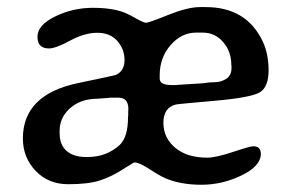

<svg xmlns="http://www.w3.org/2000/svg" viewBox="-20 -509 811 533"><path d="M309.6 -237.8H284.7L281.7 -237.3L256.3 -235.4Q252.9 -234.9 250.5 -234.9Q204.6 -234.9 175 -209Q145.5 -183.1 145.5 -146V-139.6Q145.5 -106.9 164.8 -90.1Q184.1 -73.2 217.8 -73.2H224.1Q274.9 -73.2 311 -105.5Q335.4 -127 335.4 -184.1L335.9 -187.5Q335.9 -193.4 335.9 -199.2L336.4 -205.6Q336.4 -237.8 309.6 -237.8ZM622.6 -319.8V-326.2L622.1 -329.1Q622.1 -366.2 599.4 -392.3Q576.7 -418.5 543 -418.5H524.4Q483.9 -418.5 453.6 -383.8Q423.3 -349.1 423.3 -299.8V-291Q423.3 -272.9 456.1 -272.9H470.2L473.1 -273.4L542.5 -277.8Q560.1 -280.8 576.4 -280.8Q592.8 -280.8 607.7 -290Q622.6 -299.3 622.6 -319.8ZM704.1 -82Q704.1 -47.9 650.4 -22Q596.7 3.9 539.1 3.9Q481.4 3.9 439 -14.2Q422.4 -21.5 394.5 -39.8Q366.7 -58.1 353 -58.1Q351.1 -58.1 319.8 -38.1Q288.6 -18.1 256.6 -7.8Q224.6 2.4 169.4 2.4Q114.3 2.4 78.9 -34.7Q43.5 -71.8 43.5 -124.5Q43.5 -246.1 196.3 -278.3Q299.3 -299.8 301.3 -300.8Q325.7 -312 325.7 -342.3Q325.7 -372.6 305.7 -395.3Q285.6 -418 250.2 -418Q214.8 -418 174.6 -396.2Q134.3 -374.5 116.2 -374.5Q84 -374.5 84 -407Q84 -439.5 133.3 -463.4Q182.6 -487.3 237.5 -487.3Q292.5 -487.3 326.7 -473.6Q337.4 -469.2 358.2 -457.5Q378.9 -445.8 385.7 -445.8Q392.6 -445.8 446.8 -467.5Q501 -489.3 534.7 -489.3H551.3Q665 -489.3 710 -392.6Q725.6 -358.4 725.6 -313.5Q725.6 -268.6 702.4 -253.4Q679.2 -238.3 575.9 -229.2Q472.7 -220.2 467.8 -218.8Q433.6 -210 433.6 -168.2Q433.6 -126.5 466.3 -98.9Q499 -71.3 555.7 -71.3Q579.1 -71.3 626.7 -87.2Q674.3 -103 683.1 -103Q704.1 -103 704.1 -82Z"/></svg>

Font: Averia Gruesa Libre
Style: Regular
Weight: 500
Italic angle: -1.70001°
Version: Version 1.001